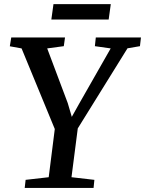

<svg xmlns="http://www.w3.org/2000/svg" viewBox="-20 -928 716 948"><path d="M102 0 106.5 -40 220.5 -53 250.5 -291 86.5 -689 28.5 -699.5 35.5 -743H301L295 -700L213 -689L314.5 -419L334.5 -351L372 -418L526.5 -689L448.5 -700L453 -743H676L671 -700L609.5 -689.5L364 -294L333 -53L446 -40L442 0ZM244 -907.5H527L516.5 -831.5H233.5Z"/></svg>

Font: Merriweather 28pt Medium
Style: Italic
Weight: 500
Italic angle: -7.8°
Version: Version 2.101